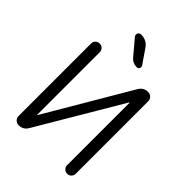

<svg xmlns="http://www.w3.org/2000/svg" viewBox="-266 -1110 1218 1218"><g transform="rotate(45 343.0 -500.5)"><path d="M600.6 -60.5Q600.6 -44.9 589.4 -33.7Q578.1 -22.5 562 -22.5Q545.9 -22.5 534.7 -33.7Q523.4 -44.9 523.4 -60.5V-621.1Q523.4 -622.1 522.5 -622.1Q521.5 -622.1 520.5 -621.1L187.5 -57.6Q167 -22.5 126 -22.5Q109.4 -22.5 97.2 -34.7Q85 -46.9 85 -63.5V-713.9Q85 -730.5 96.2 -741.7Q107.4 -752.9 124 -752.9Q140.6 -752.9 151.9 -741.7Q163.1 -730.5 163.1 -713.9V-153.3Q163.1 -152.3 164.1 -152.3Q165 -152.3 166 -153.3L498 -717.8Q518.6 -752.9 559.6 -752.9Q576.2 -752.9 588.4 -740.7Q600.6 -728.5 600.6 -711.9ZM252 -940.4Q246.1 -947.3 246.1 -955.1Q246.1 -960 248 -965.8Q254.9 -979.5 269.5 -979.5Q321.3 -979.5 349.6 -936.5L413.1 -843.8Q416 -837.9 416 -832Q416 -828.1 414.1 -823.2Q408.2 -812.5 396.5 -812.5Q359.4 -812.5 335.9 -840.8Z"/></g></svg>

Font: Gen Jyuu Gothic Normal
Style: Regular
Weight: 300
Designer: [Source Han Sans]
Ryoko NISHIZUKA  (kana & ideographs); Paul D. Hunt (Latin, Greek & Cyrillic); Wenlong ZHANG  (bopomofo
Version: Version 1.002.20150607